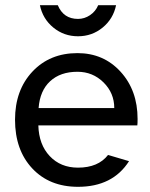

<svg xmlns="http://www.w3.org/2000/svg" viewBox="-20 -709 579 741"><path d="M428 -689Q417 -636 376 -602.5Q335 -569 281 -569Q227 -569 186 -602.5Q145 -636 134 -689H203Q225 -636 281 -636Q306 -636 327.5 -650.5Q349 -665 359 -689ZM421 -292Q421 -350 379.5 -391Q338 -432 279 -432Q213 -432 173.5 -395.5Q134 -359 129 -292ZM478 -87Q415 12 281 12Q171 12 104.5 -59Q38 -130 38 -247Q38 -361 105 -432.5Q172 -504 279 -504Q380 -504 445.5 -432Q511 -360 511 -250Q511 -232 510 -225H128Q130 -151 172 -106.5Q214 -62 281 -62Q359 -62 397 -111Z"/></svg>

Font: Atkinson Hyperlegible Pro
Style: Regular
Weight: 400
Designer: Elliott Scott, Megan Eiswerth, Linus Boman, Theodore Petrosky, Jacob Perez
Foundry: Braille Institute
Version: Version 1.5.1